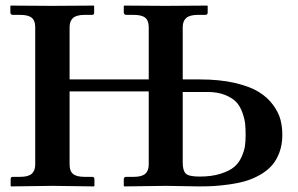

<svg xmlns="http://www.w3.org/2000/svg" viewBox="-20 -666 1066 687"><path d="M633.8 -381.8H694.8Q765.6 -381.8 819.6 -369.4Q873.5 -356.9 905 -337.6Q936.5 -318.4 956.5 -291.3Q976.6 -264.2 983.4 -238.3Q990.2 -212.4 990.2 -183.1Q990.2 -148.4 979.7 -120.4Q969.2 -92.3 952.4 -73.5Q935.5 -54.7 910.6 -40.5Q885.7 -26.4 860.6 -18.8Q835.4 -11.2 803.7 -6.6Q772 -2 746.8 -0.5Q721.7 1 691.9 1Q672.9 1 630.9 0Q588.9 -1 575.2 -1L424.8 1L422.9 -1V-23.9Q422.9 -33.2 431.2 -33.2H458Q487.3 -33.2 499.8 -44.2Q512.2 -55.2 512.2 -77.1V-338.9H229V-77.1Q229 -53.7 241.5 -43.5Q253.9 -33.2 283.2 -33.2H310.1Q317.9 -33.2 317.9 -23.9V-1L315.9 1Q208 -1 168.9 -1L20 1L18.1 -1V-23.9Q18.1 -33.2 24.9 -33.2H51.8Q81.1 -33.2 93.5 -44.2Q106 -55.2 106 -77.1V-568.8Q106 -592.3 93.5 -602.5Q81.1 -612.8 51.8 -612.8H24.9Q22 -612.8 19.5 -615.2Q17.1 -617.7 17.1 -621.1V-645L19 -646Q126 -645 166 -645L314.9 -646L316.9 -645V-621.1Q316.9 -612.8 310.1 -612.8H283.2Q253.9 -612.8 241.5 -601.8Q229 -590.8 229 -568.8V-381.8H512.2V-568.8Q512.2 -592.3 499.8 -602.5Q487.3 -612.8 458 -612.8H431.2Q428.2 -612.8 425.5 -615.2Q422.9 -617.7 422.9 -621.1V-645L424.8 -646Q531.7 -645 570.8 -645L721.2 -646L723.1 -645V-621.1Q723.1 -612.8 714.8 -612.8H689Q659.2 -612.8 646.5 -601.8Q633.8 -590.8 633.8 -568.8ZM633.8 -336.9V-84Q633.8 -56.2 644.5 -45.2Q655.3 -34.2 693.8 -34.2Q737.3 -34.2 769 -44.2Q800.8 -54.2 817.6 -68.4Q834.5 -82.5 844.2 -104.2Q854 -126 856.4 -143.3Q858.9 -160.6 858.9 -183.1Q858.9 -205.6 857.2 -222.7Q855.5 -239.7 847.4 -262.7Q839.4 -285.6 825.7 -300.5Q812 -315.4 785.4 -326.2Q758.8 -336.9 722.2 -336.9Z"/></svg>

Font: Linux Libertine G
Style: Semibold
Weight: 600
Designer: Philipp H. Poll
Foundry: Philipp H. Poll
Version: Version 5.1.1